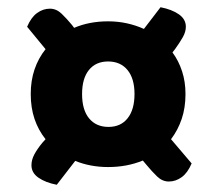

<svg xmlns="http://www.w3.org/2000/svg" viewBox="-20 -552 605 531"><path d="M493 -292Q493 -254 482.5 -223Q472 -192 453 -167L510 -100Q499 -74 482.5 -62Q466 -50 447 -50Q429 -50 414.5 -64Q400 -78 386 -95L375 -108Q331 -90 279 -90Q230 -90 188 -107L137 -41Q106 -47 86.5 -60.5Q67 -74 67 -95Q67 -110 75 -125Q83 -140 97 -157L106 -167Q86 -192 75.5 -223Q65 -254 65 -292Q65 -329 75.5 -360Q86 -391 106 -416L55 -478Q66 -504 82.5 -516Q99 -528 118 -528Q136 -528 150.5 -514Q165 -500 179 -483L185 -475Q227 -493 279 -493Q306 -493 331 -487.5Q356 -482 378 -472L424 -532Q455 -526 474.5 -512.5Q494 -499 494 -478Q494 -464 485.5 -449Q477 -434 464 -416L457 -407Q474 -384 483.5 -355Q493 -326 493 -292ZM207 -292Q207 -248 226.5 -224.5Q246 -201 280 -201Q314 -201 333 -225Q352 -249 352 -292Q352 -335 332.5 -358.5Q313 -382 279 -382Q245 -382 226 -358.5Q207 -335 207 -292Z"/></svg>

Font: BALOOCHETTANREGULAR
Style: Book
Weight: 400
Designer: Maithili Shingre and Ek Type
Foundry: Ek Type
Version: Version 1.100;PS 1.000;hotconv 1.0.88;makeotf.lib2.5.647800;